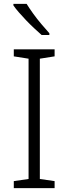

<svg xmlns="http://www.w3.org/2000/svg" viewBox="-20 -968 351 988"><path d="M261 0H51V-36L127 -47V-666L51 -678V-714H261V-678L185 -666V-47L261 -36ZM117 -948Q130 -927 150 -899Q170 -871 193 -844Q216 -817 234 -797V-788H194Q176 -804 155 -823.5Q134 -843 114 -864Q94 -885 77 -904.5Q60 -924 49 -940V-948Z"/></svg>

Font: Noto Sans Khmer Light
Style: Regular
Weight: 300
Version: Version 2.003